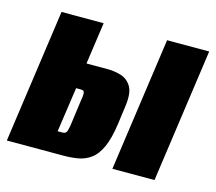

<svg xmlns="http://www.w3.org/2000/svg" viewBox="-88 -591 773 687"><g transform="rotate(15 298.5 -247.5)"><path d="M-10 0 60 -495H216L194 -340H273Q298 -340 322.5 -332.5Q347 -325 361 -301.5Q375 -278 368 -228L359 -161Q351 -104 336 -71.5Q321 -39 300 -24Q279 -9 254 -4.5Q229 0 200 0ZM157 -79H174Q182 -79 186 -82Q190 -85 192 -92Q194 -99 196 -110L209 -206Q212 -222 212 -230.5Q212 -239 209 -242Q206 -245 198 -245H181ZM381 0 451 -495H607L537 0Z"/></g></svg>

Font: Alumni Sans Black
Style: Italic
Weight: 900
Italic angle: -8°
Version: Version 1.016